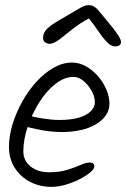

<svg xmlns="http://www.w3.org/2000/svg" viewBox="-20 -746 492 749"><path d="M385 -680Q403 -659 418 -640Q433 -621 442.5 -606Q452 -591 452 -582Q452 -574 446 -569.5Q440 -565 429 -565Q413 -565 396 -583Q379 -601 362 -626.5Q345 -652 327 -674Q292 -656 263 -632.5Q234 -609 211.5 -592Q189 -575 173 -575Q165 -575 156.5 -580.5Q148 -586 148 -598Q148 -618 163.5 -633.5Q179 -649 216 -670Q251 -690 280.5 -708Q310 -726 324 -726Q337 -726 346 -721Q355 -716 363.5 -706Q372 -696 385 -680ZM261 -502Q290 -502 316 -487Q342 -472 362.5 -448.5Q383 -425 395 -396.5Q407 -368 407 -341Q407 -316 392.5 -295.5Q378 -275 353 -260.5Q328 -246 294.5 -238.5Q261 -231 223 -231Q181 -231 141 -238.5Q101 -246 62 -257L73 -301Q107 -290 145 -284Q183 -278 211 -278Q257 -278 287.5 -287Q318 -296 334 -312Q350 -328 350 -347Q350 -369 337.5 -391.5Q325 -414 306 -430Q287 -446 267 -446Q231 -446 196 -418.5Q161 -391 133 -346.5Q105 -302 88 -251.5Q71 -201 71 -156Q71 -119 99.5 -96.5Q128 -74 170 -74Q212 -74 242.5 -83.5Q273 -93 294.5 -102.5Q316 -112 330 -112Q339 -112 343.5 -108Q348 -104 348 -96Q348 -87 332 -73.5Q316 -60 290.5 -47Q265 -34 236 -25.5Q207 -17 181 -17Q136 -17 98.5 -36Q61 -55 38 -90.5Q15 -126 15 -173Q15 -216 29 -261.5Q43 -307 67 -350Q91 -393 122.5 -427.5Q154 -462 189.5 -482Q225 -502 261 -502Z"/></svg>

Font: Kalam Variable Light
Style: Regular
Weight: 300
Designer: Lipi Raval, Jonny Pinhorn
Foundry: Indian Type Foundry
Version: Version 3.000